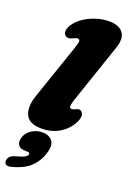

<svg xmlns="http://www.w3.org/2000/svg" viewBox="-189 -783 770 1138"><g transform="rotate(20 196.0 -214.0)"><path d="M384 -588.5 255 -209Q244 -175.5 246.5 -165.2Q249 -155 260 -155Q270 -155 285 -163Q304 -174 319 -161Q329 -152.5 329.2 -134.5Q329.5 -116.5 316 -91Q290 -43 242.2 -14Q194.5 15 130 15Q51 15 29.8 -33Q8.5 -81 34 -155L151 -496Q163.5 -532.5 164.2 -546.2Q165 -560 149.5 -560Q143 -560 136.8 -557.2Q130.5 -554.5 121 -550Q107.5 -543.5 97.2 -543.8Q87 -544 80 -549Q67.5 -557.5 67.2 -576.5Q67 -595.5 82 -618Q102.5 -649 137 -671.8Q171.5 -694.5 212 -707.2Q252.5 -720 291 -720Q355 -720 380.2 -685.5Q405.5 -651 384 -588.5ZM89.5 172Q55 172 42.2 154.8Q29.5 137.5 37 108.5Q46 75 77 54.5Q108 34 144 34Q186.5 34 206.8 58.8Q227 83.5 214.5 130.5Q199 188.5 159.5 228.8Q120 269 40 289.5Q18 295.5 7.5 288Q-3 280.5 -2 265.5Q-1 251 9 239.8Q19 228.5 39.5 223Q84.5 210.5 98 202.5Q111.5 194.5 114 185Q117.5 172 99.5 172Z"/></g></svg>

Font: Fraunces 9pt SuperSoft Black
Style: Italic
Weight: 900
Italic angle: -16°
Version: Version 1.000;[0bf87f6ff]